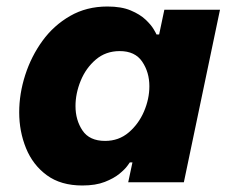

<svg xmlns="http://www.w3.org/2000/svg" viewBox="-20 -560 696 590"><path d="M310 -540Q353 -540 381.5 -528Q410 -516 427 -500Q444 -484 452 -470.5Q460 -457 461 -454H469L485 -530H656L545 0H374L387 -61H379Q379 -61 371.5 -50.5Q364 -40 347 -26Q330 -12 302 -1Q274 10 233 10Q167 10 124 -21.5Q81 -53 60 -104.5Q39 -156 39 -215Q39 -272 57.5 -329.5Q76 -387 110.5 -434.5Q145 -482 195.5 -511Q246 -540 310 -540ZM348 -403Q305 -403 274.5 -377Q244 -351 228 -312Q212 -273 212 -234Q212 -191 233.5 -159Q255 -127 303 -127Q345 -127 375.5 -153Q406 -179 422.5 -217.5Q439 -256 439 -295Q439 -338 417 -370.5Q395 -403 348 -403Z"/></svg>

Font: Be Vietnam Pro ExtraBold
Style: Italic
Weight: 800
Italic angle: -12°
Designer: Lam Bao, Tony Le, Vietanh Nguyen
Foundry: Yellow Type Foundry
Version: Version 1.002; ttfautohint (v1.8.3)